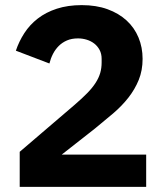

<svg xmlns="http://www.w3.org/2000/svg" viewBox="-20 -730 640 750"><path d="M551 0H57V-137L272 -321Q301 -346 321 -366.5Q341 -387 353.5 -406.5Q366 -426 371.5 -445Q377 -464 377 -486V-500Q377 -520 369 -535Q361 -550 348 -560Q335 -570 318.5 -575Q302 -580 285 -580Q260 -580 241.5 -572Q223 -564 209.5 -550.5Q196 -537 187 -519.5Q178 -502 173 -482L42 -532Q54 -568 75 -600.5Q96 -633 127.5 -657.5Q159 -682 202 -696Q245 -710 299 -710Q356 -710 400 -694Q444 -678 474.5 -650Q505 -622 521 -583.5Q537 -545 537 -500Q537 -455 522 -418Q507 -381 481.5 -348.5Q456 -316 422 -287Q388 -258 351 -228L221 -126H551Z"/></svg>

Font: IBM Plex Sans KR
Style: Bold
Weight: 700
Designer: Mike Abbink; Paul van der Laan; Pieter van Rosmalen; Wujin Sim; Chorong Kim; Dohee Lee;
Foundry: Sandoll Inc.
Version: Version 1.001